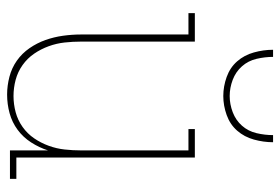

<svg xmlns="http://www.w3.org/2000/svg" viewBox="-144 -636 788 540"><g transform="rotate(90 250.0 -366.0)"><path d="M246 8Q221 8 196 1.5Q171 -5 150.5 -19.5Q130 -34 115.5 -55Q101 -76 92.5 -100Q84 -124 80.5 -149.5Q77 -175 77 -200V-502H17V-520H97V-200Q97 -177 99.5 -154Q102 -131 110 -109Q118 -87 131 -68Q144 -49 163 -35.5Q182 -22 204.5 -16Q227 -10 250 -10Q273 -10 295.5 -16Q318 -22 337 -35.5Q356 -49 369 -68Q382 -87 390 -109Q398 -131 400.5 -154Q403 -177 403 -200V-502H343V-520H423V-18H483V0H403V-107Q395 -82 380.5 -59.5Q366 -37 345 -21.5Q324 -6 298.5 1Q273 8 246 8ZM250 -600Q223 -600 196.5 -609.5Q170 -619 152.5 -639Q135 -659 127.5 -686Q120 -713 120 -740H140Q140 -717 145.5 -693.5Q151 -670 166.5 -652.5Q182 -635 204.5 -626.5Q227 -618 250 -618Q273 -618 295.5 -626.5Q318 -635 333.5 -652.5Q349 -670 354.5 -693.5Q360 -717 360 -740H380Q380 -713 372.5 -686Q365 -659 347.5 -639Q330 -619 303.5 -609.5Q277 -600 250 -600Z"/></g></svg>

Font: Iosevka Curly Slab Thin
Style: Regular
Weight: 100
Monospace: yes
Designer: Belleve Invis
Foundry: Belleve Invis
Version: Version 22.1.2; ttfautohint (v1.8.4)